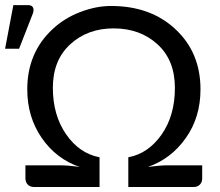

<svg xmlns="http://www.w3.org/2000/svg" viewBox="-53 -749 880 769"><path d="M618.7 -86.9H756.8V-33.7Q756.8 -19.5 747.6 -9.8Q738.3 0 722.2 0H460.9V-119.1Q540.5 -133.8 594.2 -210Q647.5 -286.1 647.5 -397Q647.5 -507.8 578.1 -571.3Q508.8 -634.8 403.3 -635.3Q298.3 -635.7 228.5 -571.8Q158.7 -507.8 158.7 -397.5Q158.7 -287.6 211.9 -210.9Q265.1 -134.3 345.7 -119.1V0H84Q67.9 0 58.6 -9.3Q49.3 -18.6 48.8 -33.7V-86.9H187.5Q219.7 -86.9 266.6 -80.1Q172.4 -112.3 114.3 -196.3Q56.2 -280.3 56.2 -391.1Q56.2 -538.1 157.7 -632.3Q204.6 -676.3 268.1 -700.7Q332 -725.1 391.6 -725.1Q550.3 -725.1 649.9 -631.8Q750 -538.6 750 -391.1Q750 -278.8 690.9 -195.8Q631.8 -112.3 539.6 -80.6Q590.3 -86.9 618.7 -86.9ZM59.6 -728.5Q74.2 -728.5 79.1 -719.2Q84 -710 78.6 -694.8L23.4 -553.7H-32.7L0.5 -728.5Z"/></svg>

Font: Lato-Medium
Style: Regular
Weight: 500
Designer: Lukasz Dziedzic
Foundry: tyPoland Lukasz Dziedzic
Version: Version 2.006; 2014-01-15